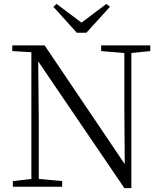

<svg xmlns="http://www.w3.org/2000/svg" viewBox="-20 -958 832 985"><path d="M270 -938 254 -923 374 -790H423L544 -923L526 -938L398 -842ZM618 7H654V-686L751 -696V-725H499V-696L618 -686V-383L620 -116L209 -725H43V-696L141 -690V-40L46 -29V0H299V-29L179 -40V-332L176 -643Z"/></svg>

Font: Noto Serif CJK TC Light
Style: Regular
Weight: 300
Designer: Ryoko NISHIZUKA 西塚涼子 (kana & ideographs); Frank Grießhammer (Latin, Greek & Cyrillic); Wenlong ZHANG 张文龙 (bopomofo); San
Foundry: Adobe
Version: Version 2.001;hotconv 1.1.0;makeotfexe 2.6.0